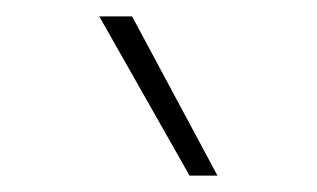

<svg xmlns="http://www.w3.org/2000/svg" viewBox="-20 -810 386 234"><path d="M211 -596 101 -790H141L245 -596Z"/></svg>

Font: Georama SemiCondensed ExtraLight
Style: Regular
Weight: 200
Width: 4
Designer: Jean-Baptiste Levee
Foundry: Production Type
Version: Version 1.000